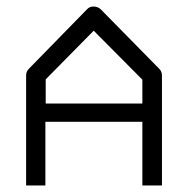

<svg xmlns="http://www.w3.org/2000/svg" viewBox="-20 -617 532 588"><path d="M119 -244V-49H60V-387Q60 -398 69 -407L246 -588Q253.5 -597 266 -597Q280 -597 289 -588L468 -406Q476 -398 476 -385V-49H416V-244ZM120 -300H416V-373L267 -523L120 -374Z"/></svg>

Font: IBM 3270 Semi-Condensed
Style: Condensed
Weight: 400
Monospace: yes
Version: Version 2.3.1